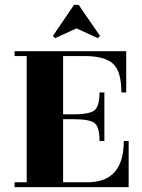

<svg xmlns="http://www.w3.org/2000/svg" viewBox="-20 -771 585 791"><path d="M207 -614 198 -623 285 -751H304L392 -623L383 -614L295 -654ZM340 -20Q490 -20 490 -190H510V0H40V-20H90V-540H40V-560H500V-390H480Q480 -479 444.5 -509.5Q409 -540 330 -540H240V-300H280Q352 -300 371 -318Q390 -336 390 -390H410V-190H390Q390 -246 371 -263Q352 -280 280 -280H240V-20Z"/></svg>

Font: Rozha One
Style: Regular
Weight: 400
Designer: Tim Donaldson, Indian Type Foundry
Foundry: Indian Type Foundry
Version: Version 1.300;PS 1.0;hotconv 1.0.78;makeotf.lib2.5.61930; tt